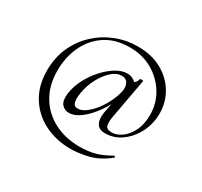

<svg xmlns="http://www.w3.org/2000/svg" viewBox="-127 -660 973 926"><g transform="rotate(30 359.5 -197.5)"><path d="M360.6 97.2Q280.6 97.2 215.4 65Q150.2 32.8 111.7 -28.2Q73.2 -89.2 73.2 -175Q73.2 -246.6 99.6 -305Q126 -363.4 171.6 -405.7Q217.2 -448 275.2 -470.7Q333.2 -493.4 396.2 -493.4Q473.6 -493.4 530 -462Q586.4 -430.6 617 -378.7Q647.6 -326.8 647.6 -264.8Q647.6 -208.4 622.8 -159.5Q598 -110.6 556.9 -80.9Q515.8 -51.2 466.4 -51.2Q431 -51.2 418.8 -75.2Q406.6 -99.2 413.6 -138.2L431.8 -229.2L449.8 -242.2Q426.8 -187.2 395.3 -143.2Q363.8 -99.2 330.1 -74.2Q296.4 -49.2 265.8 -49.2Q241.6 -49.2 225.8 -67.5Q210 -85.8 215.4 -128.6Q221.4 -169.8 242.1 -209.9Q262.8 -250 292.6 -283Q322.4 -316 354.8 -335.6Q387.2 -355.2 417.4 -355.2Q437.4 -355.2 455.4 -343.7Q473.4 -332.2 475.6 -306.2L446.4 -325.2Q455.8 -327.2 467.8 -337.6Q479.8 -348 482.2 -362.2Q484.2 -364.2 492.6 -363.7Q501 -363.2 500.2 -361.2L459.2 -137.2Q454.2 -108.4 458.4 -89.6Q462.6 -70.8 492.6 -70.8Q519.4 -70.8 546.4 -89.8Q573.4 -108.8 592.2 -146Q611 -183.2 611 -236Q611 -300.8 578.5 -353.8Q546 -406.8 490.8 -438.6Q435.6 -470.4 365.2 -470.4Q284.8 -470.4 229.4 -433.5Q174 -396.6 145.4 -334.7Q116.8 -272.8 116.8 -198.6Q116.8 -118.8 151.6 -59.4Q186.4 0 248.8 33.1Q311.2 66.2 392.6 66.2Q439 66.2 475.8 56.5Q512.6 46.8 558.8 20Q561 18 563.9 22Q566.8 26 564.8 28Q509.6 72 455.6 84.6Q401.6 97.2 360.6 97.2ZM292.6 -88.4Q313 -88.4 335.4 -104.4Q357.8 -120.4 378.8 -146.9Q399.8 -173.4 415.7 -205.8Q431.6 -238.2 438.4 -270.2Q443.2 -296.2 432.9 -314.7Q422.6 -333.2 396 -332.2Q371 -332 344.1 -308.2Q317.2 -284.4 296.4 -245.6Q275.6 -206.8 267.6 -161.2Q262.2 -127.4 267 -107.9Q271.8 -88.4 292.6 -88.4Z"/></g></svg>

Font: Cormorant Light
Style: Italic
Weight: 300
Italic angle: -10°
Designer: Christian Thalmann (Catharsis Fonts)
Foundry: Catharsis Fonts
Version: Version 4.000